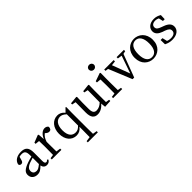

<svg xmlns="http://www.w3.org/2000/svg" viewBox="210 -2145 3758 3758"><g transform="rotate(-45 2089.5 -266.0)"><path d="M357 -114C296 -66 271 -50 232 -50C181 -50 143 -76 143 -135C143 -175 160 -218 256 -255C280 -264 318 -277 357 -288ZM531 -65C517 -48 505 -38 487 -38C462 -38 447 -56 447 -108V-346C447 -482 392 -534 277 -534C164 -534 84 -483 65 -399C68 -372 84 -357 114 -357C142 -357 160 -374 169 -408L190 -483C213 -489 233 -492 252 -492C326 -492 357 -464 357 -356V-322C313 -312 266 -299 231 -286C88 -235 50 -187 50 -120C50 -32 115 14 195 14C261 14 299 -15 359 -74C368 -21 403 12 457 12C495 12 526 -3 551 -44Z M760 -523 745 -533 591 -473V-440L678 -431C680 -387 681 -349 681 -287V-230C681 -179 680 -101 679 -46L599 -34V0H865V-34L774 -47C773 -103 772 -179 772 -230V-316C793 -383 822 -428 867 -461L880 -449C901 -430 922 -418 948 -418C992 -418 1010 -447 1010 -493C997 -519 965 -534 931 -534C870 -534 807 -481 771 -391Z M1432 -107C1388 -58 1351 -42 1304 -42C1215 -42 1149 -104 1149 -256C1149 -413 1220 -479 1304 -479C1343 -479 1381 -464 1432 -417ZM1524 215C1523 154 1522 92 1522 31V-374L1525 -523L1511 -533L1436 -456C1389 -514 1336 -534 1283 -534C1152 -534 1053 -422 1053 -254C1053 -94 1143 14 1276 14C1339 14 1390 -12 1434 -69V31C1434 91 1433 153 1432 215L1334 229V262H1612V229Z M2143 -45V-361L2146 -516L2136 -527L1978 -510V-477L2056 -462L2053 -129C2005 -81 1953 -57 1900 -57C1840 -57 1809 -91 1809 -189V-361L1814 -516L1803 -527L1642 -511V-479L1721 -463L1718 -184C1717 -38 1772 14 1861 14C1930 14 2000 -21 2056 -90L2066 9L2218 0V-33Z M2425 -659C2463 -659 2495 -688 2495 -727C2495 -767 2463 -794 2425 -794C2385 -794 2354 -767 2354 -727C2354 -688 2385 -659 2425 -659ZM2473 -46C2472 -102 2471 -179 2471 -230V-377L2473 -523L2458 -533L2290 -474V-441L2379 -433C2381 -385 2382 -349 2382 -288V-230C2382 -179 2381 -102 2380 -46L2296 -34V0H2548V-34Z M3114 -519H2912V-483L3002 -469L2875 -103L2736 -472L2831 -483V-519H2569V-483L2631 -474L2828 7H2873L3052 -469L3114 -483Z M3403 14C3531 14 3655 -77 3655 -258C3655 -440 3530 -534 3403 -534C3275 -534 3152 -439 3152 -258C3152 -78 3274 14 3403 14ZM3403 -28C3307 -28 3252 -107 3252 -258C3252 -410 3307 -492 3403 -492C3498 -492 3554 -410 3554 -258C3554 -107 3498 -28 3403 -28Z M3949 -314C3875 -341 3847 -362 3847 -411C3847 -459 3884 -491 3954 -491C3981 -491 4007 -484 4033 -471L4054 -378H4103L4107 -489C4059 -518 4013 -534 3954 -534C3831 -534 3763 -462 3763 -381C3763 -306 3816 -263 3897 -233L3948 -216C4020 -189 4050 -164 4050 -116C4050 -64 4010 -28 3924 -28C3889 -28 3860 -34 3834 -46L3810 -147H3758L3760 -27C3814 0 3862 14 3925 14C4064 14 4137 -58 4137 -142C4137 -211 4095 -262 3987 -300Z"/></g></svg>

Font: Noto Serif SC Medium
Style: Regular
Weight: 500
Designer: Ryoko NISHIZUKA 西塚涼子 (kana & ideographs); Frank Grießhammer (Latin, Greek & Cyrillic); Wenlong ZHANG 张文龙 (bopomofo); San
Foundry: Adobe Systems Incorporated
Version: Version 1.001;PS 1.001;hotconv 16.6.54;makeotf.lib2.5.65590